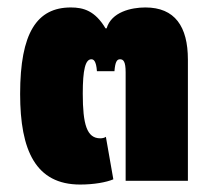

<svg xmlns="http://www.w3.org/2000/svg" viewBox="-20 -485 567 515"><path d="M240 -294H287C289 -320 294 -326 302 -326C311 -326 317 -320 317 -291V0H484V-325C484 -414 449 -465 370 -465C332 -465 279 -453 266 -409H263C235 -456 204 -465 170 -465C79 -465 34 -397 34 -233C34 -81 76 10 195 10C232 10 265 4 284 -4L264 -118C260 -115 254 -114 249 -114C213 -114 202 -151 202 -234C202 -298 209 -326 225 -326C231 -326 238 -322 240 -294Z"/></svg>

Font: Noto Sans Thai SemCond Blk
Style: Regular
Weight: 900
Width: 4
Designer: Monotype Design Team
Foundry: Monotype Imaging Inc.
Version: Version 2.002